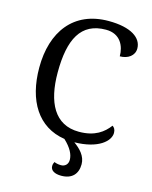

<svg xmlns="http://www.w3.org/2000/svg" viewBox="-136 -812 886 1118"><g transform="rotate(15 307.0 -253.0)"><path d="M557 -141C523 -96 473 -56 376 -56C229 -56 168 -179 168 -358C168 -558 225 -671 376 -671C463 -671 493 -604 493 -542C542 -542 580 -569 580 -612C580 -676 514 -724 378 -724C167 -724 57 -574 57 -358C57 -158 143 -19 306 6C350 47 368 84 368 116C368 145 348 159 326 159C307 159 295 155 285 151C280 160 278 167 278 177C278 203 303 218 343 218C408 218 441 181 441 123C441 74 406 38 367 10C511 8 576 -53 576 -102C576 -122 568 -134 557 -141Z"/></g></svg>

Font: Noto Serif Thai
Style: Regular
Weight: 400
Designer: Monotype Design Team
Foundry: Monotype Imaging Inc.
Version: Version 1.901